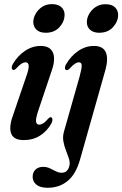

<svg xmlns="http://www.w3.org/2000/svg" viewBox="-20 -671 594 932"><path d="M202 -512Q173 -512 157.5 -526.5Q142 -541 141.5 -563.5Q141.5 -583.5 152.8 -603.8Q164 -624 184.2 -637.5Q204.5 -651 231.5 -651Q262.5 -651 278 -636.2Q293.5 -621.5 293.5 -599.5Q293.5 -567 269 -539.5Q244.5 -512 202 -512ZM164.5 -130Q153 -95 155 -80.5Q157 -66 170.5 -66Q179 -66 189.5 -72.2Q200 -78.5 215 -96Q221.5 -103 226.5 -102Q232.5 -101.5 234.2 -93.2Q236 -85 229 -71Q208.5 -34.5 174.5 -12.8Q140.5 9 95 9Q47 9 34.8 -21.5Q22.5 -52 41 -105L109 -304.5Q121 -338.5 119.2 -353.5Q117.5 -368.5 104 -368.5Q94.5 -368.5 84 -361.8Q73.5 -355 56.5 -336.5Q50 -330.5 45 -331.5Q39 -332 37.2 -339.8Q35.5 -347.5 42.5 -360.5Q66 -400.5 101.5 -424.2Q137 -448 177.5 -448Q222.5 -448 236.5 -416.5Q250.5 -385 232 -331ZM461.5 -512Q433 -512 417.2 -526.5Q401.5 -541 401.5 -563.5Q401.5 -583.5 412.8 -603.5Q424 -623.5 444.2 -637Q464.5 -650.5 491.5 -650.5Q522.5 -650.5 537.8 -636Q553 -621.5 553.5 -599Q553.5 -567 528.8 -539.5Q504 -512 461.5 -512ZM491.5 -331 368.5 103.5Q348.5 174.5 308.2 207.5Q268 240.5 211.5 240.5Q174.5 240.5 156.5 225.2Q138.5 210 138.5 187.5Q138.5 166 152 152.5Q165.5 139 189.5 139Q207 139 222 146Q237 153 250.8 160.2Q264.5 167.5 279.5 167.5Q310 167.5 317.5 131Q320 115 313.8 96.5Q307.5 78 299.5 57.5Q291.5 37 287.5 14.2Q283.5 -8.5 291 -34L367 -301.5Q377 -339 376.5 -353.8Q376 -368.5 363 -368.5Q354.5 -368.5 343.8 -361.8Q333 -355 317 -337Q309.5 -329.5 303 -330.5Q297 -331 295.5 -339Q294 -347 301 -359.5Q324 -399 359.5 -423.5Q395 -448 436 -448Q480 -448 493.5 -417.5Q507 -387 491.5 -331Z"/></svg>

Font: Fraunces 144pt S050 SemiBold
Style: Italic
Weight: 600
Italic angle: -16°
Version: Version 1.000; ttfautohint (v1.8.3)